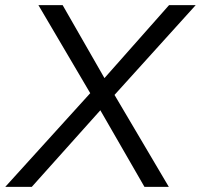

<svg xmlns="http://www.w3.org/2000/svg" viewBox="-54 -725 779 745"><path d="M-33.5 0 307.4 -375.9 307.1 -344.8 95.1 -705H189.1L361.4 -404.4H335.8L601.9 -705H705.3L379.6 -344.8L379 -375.9L601 0H506.5L322.5 -319.4H355.3L69.4 0Z"/></svg>

Font: Mulish ExtraLight
Style: Italic
Weight: 200
Italic angle: -9°
Designer: Vernon Adams
Foundry: Vernon Adams
Version: Version 3.603